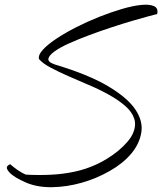

<svg xmlns="http://www.w3.org/2000/svg" viewBox="-20 -777 681 806"><path d="M88.9 -10.7Q84 -12.7 65.9 -21.5Q47.9 -30.3 32.2 -42Q16.6 -53.7 10.3 -66.4Q3.9 -79.1 22.5 -87.9Q33.2 -78.1 52.2 -64.5Q71.3 -50.8 88.9 -43.9Q142.6 -41 193.4 -43.5Q244.1 -45.9 292.5 -56.2Q340.8 -66.4 386.2 -87.4Q431.6 -108.4 474.6 -142.6Q522.5 -182.6 537.6 -216.3Q552.7 -250 543.5 -278.8Q534.2 -307.6 505.4 -332.5Q476.6 -357.4 437 -379.4Q397.5 -401.4 352.5 -420.4Q307.6 -439.5 266.6 -457.5Q225.6 -475.6 192.4 -493.2Q159.2 -510.7 143.6 -529.3Q139.6 -545.9 160.2 -568.4Q180.7 -590.8 216.8 -614.7Q252.9 -638.7 299.8 -662.6Q346.7 -686.5 396 -706.1Q445.3 -725.6 491.7 -739.3Q538.1 -752.9 573.2 -756.3Q608.4 -759.8 627 -751Q645.5 -742.2 639.6 -717.8Q632.8 -716.8 604.5 -709Q576.2 -701.2 535.6 -689.5Q495.1 -677.7 447.8 -662.1Q400.4 -646.5 354.5 -629.4Q308.6 -612.3 269.5 -594.7Q230.5 -577.1 208 -560.5Q185.5 -543.9 183.1 -530.3Q180.7 -516.6 209 -506.8Q351.6 -463.9 433.1 -415.5Q514.6 -367.2 547.9 -317.9Q581.1 -268.6 573.2 -220.7Q565.4 -172.9 530.8 -131.8Q496.1 -90.8 440.4 -59.1Q384.8 -27.3 322.8 -9.8Q260.7 7.8 198.7 8.8Q136.7 9.8 88.9 -10.7Z"/></svg>

Font: Nothing You Could Do
Style: Regular
Weight: 400
Version: Version 1.005